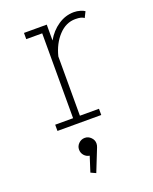

<svg xmlns="http://www.w3.org/2000/svg" viewBox="-143 -591 737 927"><g transform="rotate(-20 225.0 -128.0)"><path d="M209 -32H307V0H82V-32H174V-468H92V-500H209V-418.5Q233 -461 270.8 -486.5Q308.5 -512 352 -512Q368.5 -512 384.2 -507.2Q400 -502.5 407 -497L392 -467Q381 -478 347 -478Q299 -478 261.8 -438.2Q224.5 -398.5 209 -336.5ZM238.5 120.5Q238.5 130.5 234.5 140L188.5 255.5L162.5 243.5L187.5 165.5Q171 163 160 150.5Q149 138 149 120.5Q149 103 162.2 89.8Q175.5 76.5 194 76.5Q212 76.5 225.2 89.8Q238.5 103 238.5 120.5Z"/></g></svg>

Font: League Mono Condensed Thin
Style: Regular
Weight: 100
Width: 1
Designer: Tyler Finck
Foundry: The League of Moveable Type / Tyler Finck
Version: Version 2.210